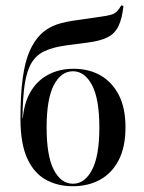

<svg xmlns="http://www.w3.org/2000/svg" viewBox="-20 -655 515 687"><path d="M240.3 11.3Q185.5 11.3 143.1 -12.5Q100.8 -36.3 77 -89.1Q53.2 -141.9 53.2 -230.6Q53.2 -316.9 61.3 -375.4Q69.4 -433.9 85.5 -471Q101.6 -508.1 125 -531.5Q143.5 -550 169 -561.7Q194.4 -573.4 239.5 -580.6Q257.3 -583.1 273.8 -585.5Q290.3 -587.9 306.9 -590.3Q323.4 -592.7 340.3 -595.2Q364.5 -598.4 377.8 -602.4Q391.1 -606.5 398.8 -614.5Q406.5 -622.6 413.7 -635.5L421.8 -633.9Q416.9 -588.7 404 -561.7Q391.1 -534.7 364.5 -521.4Q337.9 -508.1 291.9 -502.4Q279 -500.8 265.3 -498.8Q251.6 -496.8 239.9 -495.6Q228.2 -494.4 217.7 -492.7Q170.2 -486.3 139.9 -472.2Q109.7 -458.1 92.7 -429.8Q75.8 -401.6 68.5 -354Q61.3 -306.5 60.5 -232.3H65.3L61.3 -226.6Q65.3 -284.7 88.7 -325.4Q112.1 -366.1 152 -387.5Q191.9 -408.9 243.5 -408.9Q297.6 -408.9 339.1 -385.5Q380.6 -362.1 404.8 -315.7Q429 -269.4 429 -199.2Q429 -129 404.8 -82.3Q380.6 -35.5 338.3 -12.1Q296 11.3 240.3 11.3ZM241.1 2.4Q283.1 2.4 309.3 -47.2Q335.5 -96.8 335.5 -199.2Q335.5 -300.8 309.3 -350.4Q283.1 -400 241.1 -400Q198.4 -400 172.6 -350.4Q146.8 -300.8 146.8 -199.2Q146.8 -96.8 172.6 -47.2Q198.4 2.4 241.1 2.4Z"/></svg>

Font: Playfair 144pt SemiCondensed Medium
Style: Regular
Weight: 500
Width: 4
Designer: Claus Eggers Sørensen
Foundry: Claus Eggers Sørensen
Version: Version 2.203